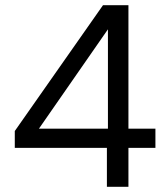

<svg xmlns="http://www.w3.org/2000/svg" viewBox="-20 -720 647 740"><path d="M392 0V-150H37V-215L377 -700H475V-224H579V-150H475V0ZM130 -224H396V-607Z"/></svg>

Font: DM Sans 16pt
Style: Regular
Weight: 400
Version: Version 4.004;gftools[0.9.30]